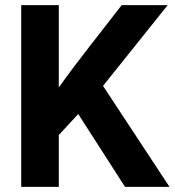

<svg xmlns="http://www.w3.org/2000/svg" viewBox="-20 -731 683 751"><path d="M286 -285 469 0H643L383 -395L636 -711H456C374 -604 289 -500 210 -389V-711H63V0H210V-203Z"/></svg>

Font: Asimov
Style: Regular
Weight: 500
Designer: Google
Version: Version 2.000980; 2014